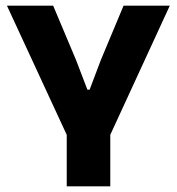

<svg xmlns="http://www.w3.org/2000/svg" viewBox="-20 -659 626 679"><path d="M223 -167 4.5 -639H168L249 -446.5L289 -342H297L336.5 -446.5L417 -639H580.5L363 -167ZM216 0V-307.5H370V0Z"/></svg>

Font: Anek Bangla Medium
Style: Bold
Weight: 700
Version: Version 1.003